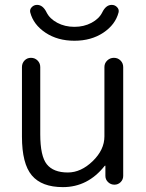

<svg xmlns="http://www.w3.org/2000/svg" viewBox="-20 -757 600 787"><path d="M238 10Q151 10 110.5 -38Q70 -86 70 -197V-482Q70 -498 80.5 -509Q91 -520 107 -520Q123 -520 134 -509Q145 -498 145 -482V-207Q145 -117 172 -83.5Q199 -50 258 -50Q312 -50 360 -96.5Q408 -143 408 -198V-482Q408 -498 419.5 -509Q431 -520 447 -520Q463 -520 474 -509Q485 -498 485 -482V-36Q485 -21 474.5 -10.5Q464 0 449 0Q434 0 423 -10.5Q412 -21 412 -36V-77Q412 -78 411 -78Q410 -78 409 -77Q340 10 238 10ZM399 -706Q414 -737 438 -737Q451 -737 460 -727.5Q469 -718 466 -706Q453 -656 403.5 -623Q354 -590 285 -590Q216 -590 166.5 -623Q117 -656 104 -706Q101 -718 110 -727.5Q119 -737 132 -737Q156 -737 171 -706Q184 -680 215 -663.5Q246 -647 285 -647Q324 -647 355 -663.5Q386 -680 399 -706Z"/></svg>

Font: Rounded Mplus 1c
Style: Regular
Weight: 400
Version: Version 1.059.20150529